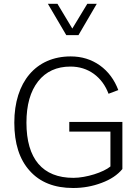

<svg xmlns="http://www.w3.org/2000/svg" viewBox="-20 -963 704 989"><path d="M321.3 -782.2H384.3L478.5 -943.4H429.7L352.5 -815.9L275.9 -943.4H226.6ZM336.9 -285.2H548.8V-105.5C513.2 -75.7 424.3 -46.9 357.9 -46.9C199.2 -46.9 116.2 -145 116.2 -331.1C116.2 -421.9 136.2 -492.7 176.3 -543.9C216.3 -594.7 272 -620.1 342.8 -620.1C388.7 -620.1 428.7 -607.4 463.4 -582.5C498 -557.1 522.9 -522.9 539.1 -480L589.4 -499C569.3 -552.2 538.1 -594.7 494.6 -626C451.2 -656.7 401.4 -672.4 344.2 -672.4C165.5 -672.4 53.7 -541 53.7 -331.1C53.7 -224.1 80.1 -141.6 133.3 -83C186 -23.9 260.7 5.4 356.9 5.4C408.2 5.4 457 -3.4 503.4 -21C549.8 -38.1 585.4 -62 610.4 -92.3V-335H336.9Z"/></svg>

Font: Estedad Light
Style: Regular
Weight: 300
Designer: Amin Abedi
Version: Version 7.3